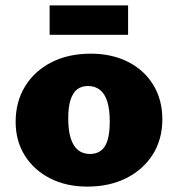

<svg xmlns="http://www.w3.org/2000/svg" viewBox="-20 -682 660 712"><path d="M304 10Q225 10 165 -21Q105 -52 71.5 -106Q38 -160 38 -230Q38 -304 72.5 -361Q107 -418 170 -450.5Q233 -483 316 -483Q395 -483 455 -452.5Q515 -422 548.5 -367Q582 -312 582 -240Q582 -165 546.5 -109Q511 -53 448.5 -21.5Q386 10 304 10ZM314 -111Q338 -111 354.5 -123.5Q371 -136 379 -162.5Q387 -189 387 -231Q387 -276 378 -305Q369 -334 351 -348.5Q333 -363 306 -363Q282 -363 266 -350.5Q250 -338 241.5 -311.5Q233 -285 233 -243Q233 -198 242.5 -168.5Q252 -139 270 -125Q288 -111 314 -111ZM164 -553V-662H455V-553Z"/></svg>

Font: Ysabeau SC Black
Style: Regular
Weight: 900
Designer: Christian Thalmann (Catharsis Fonts)
Version: Version 2.001;gftools[0.9.30]; featfreeze: smcp